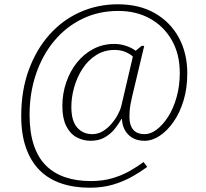

<svg xmlns="http://www.w3.org/2000/svg" viewBox="-20 -734 961 896"><path d="M399 142Q324 142 264.5 121.5Q205 101 164 59.5Q123 18 101 -45Q79 -108 79 -193Q79 -311 114 -407Q149 -503 210.5 -572Q272 -641 354 -677.5Q436 -714 530 -714Q631 -714 703.5 -672Q776 -630 815 -557.5Q854 -485 854 -392Q854 -322 836.5 -264.5Q819 -207 789.5 -165Q760 -123 725 -100Q690 -77 655 -77Q607 -77 579 -105.5Q551 -134 549 -179H547Q536 -159 517 -134.5Q498 -110 470 -93.5Q442 -77 403 -77Q367 -77 336.5 -94Q306 -111 288.5 -147Q271 -183 271 -239Q271 -297 289 -349.5Q307 -402 339 -442Q371 -482 415.5 -505.5Q460 -529 514 -529Q542 -529 569.5 -519.5Q597 -510 613 -497L641 -520H653L597 -285Q592 -264 589 -247Q586 -230 585 -215.5Q584 -201 584 -187Q584 -150 601.5 -129Q619 -108 656 -108Q683 -108 711.5 -129.5Q740 -151 764.5 -189Q789 -227 804 -280Q819 -333 819 -394Q819 -481 782 -546Q745 -611 680.5 -647Q616 -683 532 -683Q440 -683 364 -646Q288 -609 233 -543Q178 -477 148 -388.5Q118 -300 118 -198Q118 -117 137.5 -58Q157 1 194 38Q231 75 284 93Q337 111 404 111Q460 111 505 97.5Q550 84 586 63.5Q622 43 650 22L667 45Q636 68 596 90.5Q556 113 507.5 127.5Q459 142 399 142ZM411 -108Q437 -108 459.5 -121.5Q482 -135 500 -156Q518 -177 530 -199.5Q542 -222 546 -239L600 -470Q589 -481 566.5 -491Q544 -501 515 -501Q467 -501 429 -477Q391 -453 365.5 -414Q340 -375 326.5 -328Q313 -281 313 -235Q313 -170 340 -139Q367 -108 411 -108Z"/></svg>

Font: Noto Serif Bengali ExtraLight
Style: Regular
Weight: 250
Version: Version 2.003